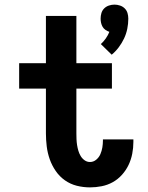

<svg xmlns="http://www.w3.org/2000/svg" viewBox="-20 -804 640 832"><path d="M464 -567 417 -613Q429 -624 438.5 -637.5Q448 -651 454 -666Q445 -669 437 -674.5Q429 -680 424.5 -688Q420 -696 418 -705Q416 -714 416 -723Q416 -736 419.5 -747.5Q423 -759 431.5 -767.5Q440 -776 452 -780Q464 -784 476 -784Q488 -784 500 -780Q512 -776 520.5 -767.5Q529 -759 532.5 -747.5Q536 -736 536 -723Q536 -701 531.5 -679Q527 -657 517.5 -637Q508 -617 494.5 -599Q481 -581 464 -567ZM370 8Q341 8 313 1Q285 -6 261.5 -22.5Q238 -39 221.5 -63Q205 -87 195.5 -114Q186 -141 182.5 -169.5Q179 -198 179 -226V-420H63V-530H179V-735H311V-530H465V-420H311V-226Q311 -214 311.5 -201Q312 -188 314 -175.5Q316 -163 319.5 -151Q323 -139 329.5 -128Q336 -117 346.5 -109.5Q357 -102 370 -102Q385 -102 397 -112Q409 -122 415 -136Q421 -150 423.5 -165Q426 -180 426 -195Q426 -196 426 -197.5Q426 -199 426 -200H558Q558 -198 558 -195Q558 -192 558 -189Q558 -163 553 -137.5Q548 -112 537 -89Q526 -66 508.5 -46.5Q491 -27 468.5 -14.5Q446 -2 420.5 3Q395 8 370 8Z"/></svg>

Font: Iosevka Curly Slab XBdEx
Style: Regular
Weight: 800
Width: 7
Monospace: yes
Designer: Belleve Invis
Foundry: Belleve Invis
Version: Version 11.0.0; ttfautohint (v1.8.3)